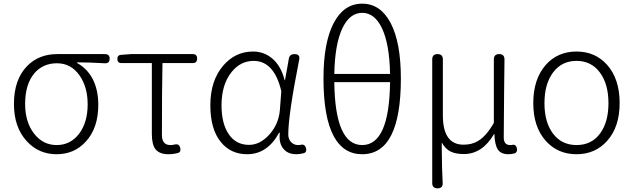

<svg xmlns="http://www.w3.org/2000/svg" viewBox="-20 -828 3455 1047"><path d="M289 13Q191 13 126 -58Q56 -134 56 -261Q56 -394 128 -468Q192 -533 292 -533H435H552Q578 -533 578 -508Q578 -481 550 -483Q465 -488 401 -488V-484Q456 -454 486 -396Q516 -337 516 -256Q516 -131 449 -57Q386 13 289 13ZM289 -37Q363 -37 410 -97Q458 -159 458 -259Q458 -352 415 -415Q368 -483 291 -483Q214 -483 167 -428Q117 -368 117 -261Q117 -161 167 -98Q215 -37 289 -37Z M899 13Q850 13 828 -14Q808 -40 808 -98V-484H642Q620 -484 620 -507Q620 -528 641 -529L694 -533H874H1031Q1055 -533 1055 -509Q1055 -484 1031 -484H866Q863 -350 863 -92Q863 -37 909 -37Q921 -37 933 -40Q957 -46 963 -21Q968 1 951 6Q925 13 899 13Z M1328 13Q1237 13 1183 -55Q1127 -125 1127 -254Q1127 -388 1197 -470Q1263 -547 1360 -547Q1417 -547 1461 -512Q1512 -471 1532 -391H1534L1547 -462L1555 -508Q1559 -533 1586 -533Q1619 -533 1611 -500Q1552 -201 1552 -95Q1552 -69 1567.5 -53Q1583 -37 1605 -37Q1608 -37 1612.5 -37.5Q1617 -38 1619 -38Q1642 -45 1649 -19Q1654 1 1638 7Q1616 13 1596 13Q1550 13 1526 -16Q1499 -48 1506 -104H1502Q1438 13 1328 13ZM1338 -38Q1398 -38 1448.5 -94Q1499 -150 1506 -226L1510 -278L1514 -331Q1475 -496 1363 -496Q1291 -496 1242 -434Q1188 -366 1188 -254Q1188 -154 1227.5 -96Q1267 -38 1338 -38Z M1955 13Q1853 13 1800 -85Q1744 -189 1744 -400Q1744 -596 1799.5 -702Q1855 -808 1955 -808Q2055 -808 2110.5 -702Q2166 -596 2166 -400Q2166 13 1955 13ZM1955 -37Q2103 -37 2107 -380H1955H1803Q1807 -37 1955 -37ZM1803 -425H1955H2107Q2104 -589 2062 -676Q2022 -758 1955 -758Q1888 -758 1848 -676Q1806 -589 1803 -425Z M2366 199Q2337 199 2337 170V-167V-504Q2337 -533 2366 -533Q2395 -533 2395 -504V-199Q2395 -39 2508 -39Q2555 -39 2588 -60Q2632 -86 2673 -158V-504Q2673 -533 2702 -533Q2731 -533 2731 -504Q2731 -445 2729 -328Q2727 -160 2727 -78Q2727 -37 2762 -37Q2766 -37 2769 -37Q2794 -45 2799 -17Q2802 2 2787 8Q2770 13 2752 13Q2712 13 2695 -12.5Q2678 -38 2676 -97H2674Q2610 12 2510 12Q2467 12 2441 0Q2409 -14 2389 -51Q2389 -39 2389 -18Q2390 107 2394 169Q2396 199 2366 199Z M3124 13Q3021 13 2956 -60Q2888 -136 2888 -266Q2888 -396 2956 -474Q3021 -547 3124 -547Q3226 -547 3291 -474Q3359 -397 3359 -266Q3359 -136 3291 -60Q3226 13 3124 13ZM3124 -37Q3205 -37 3251.5 -99Q3298 -161 3298 -265.5Q3298 -370 3251 -433Q3204 -496 3124 -496Q3043 -496 2996 -433Q2949 -370 2949 -265.5Q2949 -161 2996 -99Q3043 -37 3124 -37Z"/></svg>

Font: GenSenRounded TW L
Style: Regular
Weight: 300
Version: Version 1.501;PS 1;hotconv 16.6.51;makeotf.lib2.5.65220